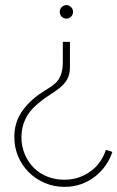

<svg xmlns="http://www.w3.org/2000/svg" viewBox="-20 -539 460 752"><path d="M226 -375V-297Q226 -265 218.5 -246Q211 -227 199 -215Q186 -203 169.5 -193Q153 -183 134 -170Q89 -138 62.5 -97.1Q36.1 -56.1 36.1 -2.1Q36.1 37.9 51 73.4Q66 108.9 92 134.9Q119 161.9 155 177.4Q191 192.9 232 192.9Q268 192.9 298.5 181.9Q329 170.9 353 151.9Q377 132.9 394 108.4Q411 83.9 420 55.9Q414 53.9 407.5 51.9Q401 49.9 395 47.9Q386 73.9 371.5 94.9Q357 115.9 336 130.9Q315 146.9 289 155.9Q263 164.9 232 164.9Q197 164.9 166 152.9Q135 140.9 112 117.9Q90 95.9 77 64.9Q64 33.9 64 -2.1Q64 -39.1 79 -71.6Q94 -104.1 126 -131Q149 -151 172 -165.5Q195 -180 213 -194Q232 -209 243 -228Q254 -247 254 -278V-375ZM214 -493Q214 -481 222 -473.5Q230 -466 240 -466Q250 -466 258 -473.5Q266 -481 266 -493Q266 -504 258 -511.5Q250 -519 240 -519Q230 -519 222 -511.5Q214 -504 214 -493Z"/></svg>

Font: Josefin Slab Thin Light
Style: Regular
Weight: 300
Version: Version 2.000